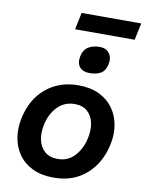

<svg xmlns="http://www.w3.org/2000/svg" viewBox="-98 -975 800 1055"><g transform="rotate(10 301.5 -447.0)"><path d="M275.5 12.5Q206 12.5 157 -11.5Q108 -35.5 79.2 -76.5Q50.5 -117.5 42 -169Q33.5 -220.5 45 -276Q68 -387.5 142.5 -449.2Q217 -511 322.5 -511Q390 -511 439 -487.5Q488 -464 517.2 -423.2Q546.5 -382.5 555.5 -330.8Q564.5 -279 552.5 -223Q530 -115.5 457.5 -51.5Q385 12.5 275.5 12.5ZM279.5 -92.5Q338 -92.5 375.2 -134.2Q412.5 -176 424.5 -235.5Q434.5 -281.5 426.2 -320.2Q418 -359 391.5 -382.5Q365 -406 321 -406Q263 -406 224.2 -365.5Q185.5 -325 173 -263Q163.5 -218 171.8 -179.2Q180 -140.5 207 -116.5Q234 -92.5 279.5 -92.5ZM369.5 -587.5Q333 -587.5 314.8 -609.2Q296.5 -631 304.5 -671Q312.5 -707.5 338.2 -723.2Q364 -739 400.5 -739Q437.5 -739 455.2 -714.8Q473 -690.5 465.5 -655.5Q457.5 -615.5 432.2 -601.5Q407 -587.5 369.5 -587.5ZM250.5 -811 270.5 -905.5H603L583 -811Z"/></g></svg>

Font: Commissioner SemiBold
Style: Italic
Weight: 600
Italic angle: -12°
Designer: Kostas Bartsokas
Foundry: Kostas Bartsokas
Version: Version 1.000; ttfautohint (v1.8.3)